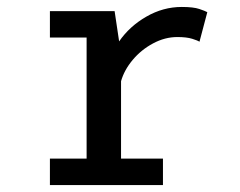

<svg xmlns="http://www.w3.org/2000/svg" viewBox="-20 -532 690 552"><path d="M123.5 0V-76H229V-424H123.5V-500H309.5L322.5 -413Q352.5 -456.5 400.8 -484.2Q449 -512 502.5 -512Q536 -512 553 -506.2Q570 -500.5 576 -497L553.5 -412Q548.5 -415.5 532.5 -420.5Q516.5 -425.5 490 -425.5Q454 -425.5 420 -407.2Q386 -389 361.5 -359.8Q337 -330.5 328 -298.5V-76H448.5V0Z"/></svg>

Font: Trispace
Style: Regular
Weight: 400
Designer: Tyler Finck
Foundry: Etcetera Type Company
Version: Version 1.210; ttfautohint (v1.8.3)